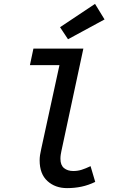

<svg xmlns="http://www.w3.org/2000/svg" viewBox="-20 -956 640 988"><path d="M325 12Q264 12 224 -24.5Q184 -61 184 -131Q184 -144 186 -158Q188 -172 192 -189L286 -621H134L152 -706H409L296 -179Q294 -170 292.5 -160Q291 -150 291 -139Q291 -106 309.5 -91Q328 -76 357 -76Q380 -76 400.5 -82.5Q421 -89 446 -101L470 -20Q435 -3 399.5 4.5Q364 12 325 12ZM330 -754 289 -816 469 -936 518 -856Z"/></svg>

Font: Source Code Pro SemiBold
Style: Italic
Weight: 600
Italic angle: -11°
Monospace: yes
Designer: Paul D. Hunt, Teo Tuominen
Foundry: Adobe Systems Incorporated
Version: Version 1.016;hotconv 1.0.116;makeotfexe 2.5.65601